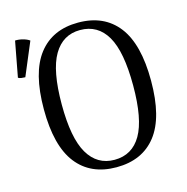

<svg xmlns="http://www.w3.org/2000/svg" viewBox="-106 -807 900 922"><g transform="rotate(-15 344.0 -346.5)"><path d="M362 13Q234 13 165 -75.5Q96 -164 96 -346Q96 -528 165 -617Q234 -706 362 -706Q491 -706 560 -617Q629 -528 629 -346Q629 -164 560 -75.5Q491 13 362 13ZM362 -24Q450 -24 495 -101.5Q540 -179 540 -346Q540 -514 495 -591.5Q450 -669 362 -669Q276 -669 230.5 -591.5Q185 -514 185 -346Q185 -179 230.5 -101.5Q276 -24 362 -24ZM50 -518Q42 -518 31 -519.5Q20 -521 15 -525L48 -701Q66 -702 86.5 -696.5Q107 -691 119 -682Z"/></g></svg>

Font: Arima Thin
Style: Regular
Weight: 400
Version: Version 1.100